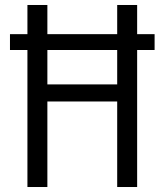

<svg xmlns="http://www.w3.org/2000/svg" viewBox="-20 -750 660 770"><path d="M600 -613H530V-730H450V-613H170V-730H90V-613H20V-549.5H90V0H170V-343H450V0H530V-549.5H600ZM170 -411.5V-549.5H450V-411.5Z"/></svg>

Font: Monaspace Neon Light
Style: Regular
Weight: 300
Designer: Riley Cran & the Lettermatic Team
Foundry: Lettermatic
Version: Version 1.200 (Monaspace Neon)